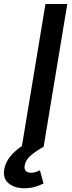

<svg xmlns="http://www.w3.org/2000/svg" viewBox="-76 -748 368 979"><path d="M267.1 -727.5 146.5 0H35.2L155.8 -727.5ZM48.8 211.9Q-1.5 211.9 -32 186.8Q-62.5 161.6 -54.2 114.3Q-48.3 80.1 -22.5 48.3Q3.4 16.6 44.4 -8.8L147 0Q107.9 22 81.3 44.4Q54.7 66.9 49.8 95.7Q46.9 113.8 55.2 123.3Q63.5 132.8 82.5 132.8Q95.2 132.8 106.7 128.9Q118.2 125 127.4 120.1L146 187.5Q128.9 196.3 104 204.1Q79.1 211.9 48.8 211.9Z"/></svg>

Font: Inter Medium
Style: Italic
Weight: 500
Italic angle: -9.3988°
Designer: Rasmus Andersson
Foundry: rsms
Version: Version 4.001;git-66647c0bb